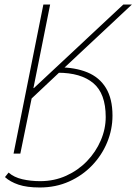

<svg xmlns="http://www.w3.org/2000/svg" viewBox="-20 -680 604 850"><path d="M40 0 172 -660H202L128 -290H130L526 -660H564L256 -372L120 -244L70 0ZM156 150Q99 150 62 137.5Q25 125 2 104L18 84Q42 105 79 113.5Q116 122 158 122Q220 122 273 98Q326 74 365 33.5Q404 -7 426 -58Q448 -109 448 -162Q448 -266 393 -312Q338 -358 236 -358L238 -382Q312 -382 366 -360Q420 -338 449 -290.5Q478 -243 478 -168Q478 -107 454.5 -50Q431 7 388 52Q345 97 286 123.5Q227 150 156 150Z"/></svg>

Font: Source Sans 3 VF
Style: Italic
Weight: 200
Italic angle: -11°
Designer: Paul D. Hunt
Foundry: Adobe Systems Incorporated
Version: Version 3.042;hotconv 1.0.118;makeotfexe 2.5.65603